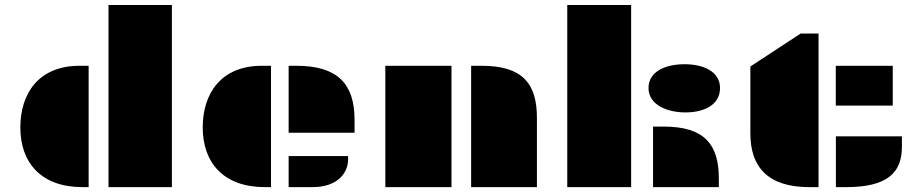

<svg xmlns="http://www.w3.org/2000/svg" viewBox="-20 -768 3785 788"><path d="M425.3 0H685.5V-747.6H425.3ZM63.5 -245.1C63.5 -98.6 150.4 0 318.4 0H343.8V-498H306.2C137.7 -498 63.5 -383.3 63.5 -245.1Z M1164.6 -223.1H1435.1V-276.9C1435.1 -422.9 1366.2 -498 1196.8 -498H1164.6ZM812 -245.1C812 -98.6 898.9 0 1066.9 0H1092.3V-498H1054.7C886.2 -498 812 -383.3 812 -245.1ZM1164.6 0H1262.2C1369.6 0 1408.7 -62 1408.7 -113.8V-127.4H1164.6Z M1913.6 0H2183.6V-284.7C2183.6 -422.9 2126.5 -498 1957.5 -498H1913.6ZM1561.5 0H1833V-498H1561.5Z M2308.1 0H2570.3V-747.6H2308.1ZM2641.6 -406.7C2641.6 -337.9 2717.8 -306.6 2793 -306.6C2870.6 -306.6 2935.1 -337.9 2935.1 -406.7C2935.1 -475.6 2865.2 -504.4 2789.6 -504.4C2712.4 -504.4 2641.6 -475.6 2641.6 -406.7ZM2660.2 0H2930.2V-35.2C2930.2 -173.3 2873.5 -248.5 2704.1 -248.5H2660.2Z M3059.6 -220.7C3059.6 -83 3130.9 0 3301.3 0H3339.4V-630.4H3266.1L3059.6 -495.1ZM3410.2 -334.5H3644V-498H3410.2ZM3410.6 0H3452.6C3622.6 0 3681.6 -59.6 3681.6 -165.5V-208.5H3410.6Z"/></svg>

Font: Plaster
Style: Regular
Weight: 400
Designer: Eben Sorkin
Foundry: Eben Sorkin
Version: Version 1.007